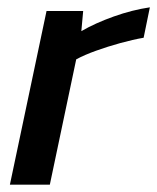

<svg xmlns="http://www.w3.org/2000/svg" viewBox="-20 -504 429 524"><path d="M7 0 107 -474H207L202 -419Q240 -441 290.5 -459Q341 -477 389 -484L372 -401Q343 -396 308.5 -386.5Q274 -377 242 -365.5Q210 -354 188 -342L116 0Z"/></svg>

Font: Kanit
Style: Italic
Weight: 400
Italic angle: -12°
Designer: Katatrad Team
Foundry: CadsonDemak
Version: Version 2.000; ttfautohint (v1.8.3)